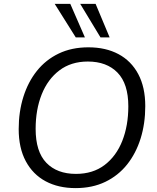

<svg xmlns="http://www.w3.org/2000/svg" viewBox="-20 -957 807 986"><path d="M368 9Q280 9 214.5 -26Q149 -61 112.5 -129Q76 -197 76 -294Q76 -383 100 -459.5Q124 -536 169.5 -593Q215 -650 281.5 -682Q348 -714 434 -714Q523 -714 588.5 -679Q654 -644 690 -576.5Q726 -509 726 -412Q726 -322 702 -245.5Q678 -169 632.5 -112Q587 -55 520.5 -23Q454 9 368 9ZM370 -64Q457 -64 517 -109.5Q577 -155 608 -233.5Q639 -312 639 -411Q639 -527 583.5 -584Q528 -641 431 -641Q345 -641 285 -595.5Q225 -550 194 -472Q163 -394 163 -295Q163 -178 218 -121Q273 -64 370 -64ZM496 -765 392 -937H471L543 -765ZM369 -765 261 -937H341L416 -765Z"/></svg>

Font: Nunito Sans 12pt ExtraLight 12pt
Style: Italic
Weight: 400
Italic angle: -9°
Version: Version 3.101;gftools[0.9.27]